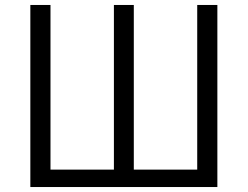

<svg xmlns="http://www.w3.org/2000/svg" viewBox="-20 -752 997 772"><path d="M102 0H854V-732H773V-70H518V-732H438V-70H183V-732H102Z"/></svg>

Font: Source Han Sans JP Normal
Style: Regular
Weight: 350
Designer: Ryoko NISHIZUKA 西塚涼子 (kana, bopomofo & ideographs); Paul D. Hunt (Latin, Greek & Cyrillic); Sandoll Communications 산돌커뮤니
Foundry: Adobe
Version: Version 2.002;hotconv 1.0.116;makeotfexe 2.5.65601